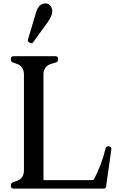

<svg xmlns="http://www.w3.org/2000/svg" viewBox="-20 -1111 701 1131"><path d="M155 -859 152 -861Q140 -868 145 -879L193 -1040Q209 -1091 248 -1091Q265 -1091 276.5 -1077Q288 -1063 288 -1043Q288 -1017 260 -979L176 -863Q169 -850 155 -859ZM59 0Q44 0 44 -16V-20Q44 -32 56 -37L76 -44Q121 -59 121 -107V-673Q121 -721 76 -736L56 -743Q44 -748 44 -760V-764Q44 -780 59 -780H307Q322 -780 322 -764V-760Q322 -746 309 -743L282 -735Q236 -721 236 -672V-55Q236 -50 241 -50H525Q530 -50 533 -54Q578 -138 602 -237Q605 -249 618 -249H622Q629 -249 633 -244Q637 -239 636 -232L605 -13Q604 0 590 0Z"/></svg>

Font: Caslon OS
Style: Regular
Weight: 400
Designer: Alfredo Marco Pradil
Foundry: Hanken Design Co.
Version: Version 1.000;PS 001.000;hotconv 1.0.88;makeotf.lib2.5.64775